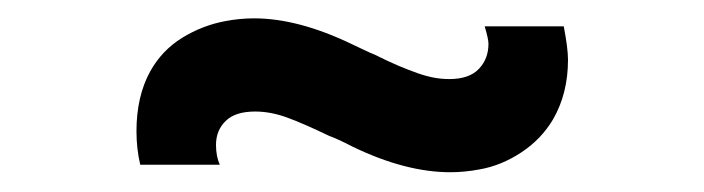

<svg xmlns="http://www.w3.org/2000/svg" viewBox="-20 -430 748 204"><path d="M583.5 -366.5Q583.5 -330.5 567.5 -303Q555 -282 533.8 -268Q512.5 -254 489.5 -250Q473.5 -247 458.5 -247Q411 -247 355 -274Q337.5 -283 330 -285.5Q302 -299 284.8 -305.2Q267.5 -311.5 251 -311.5Q230 -311.5 219.8 -301.5Q209.5 -291.5 209.5 -276Q209.5 -264 213.5 -255H129Q125 -272 125 -290.5Q125 -327.5 139.5 -354Q152 -376.5 173.5 -389.8Q195 -403 219 -407.5Q234.5 -410.5 250 -410.5Q296.5 -410.5 353 -383.5Q361.5 -379.5 367.8 -376.5Q374 -373.5 378 -372Q392 -365 403.2 -360.2Q414.5 -355.5 423.8 -352.2Q433 -349 441 -347.5Q449 -346 457.5 -346Q478.5 -346 488.8 -356.8Q499 -367.5 499 -383.5Q499 -388.5 495 -402H579Q583.5 -378.5 583.5 -366.5Z"/></svg>

Font: Russisch Sans Medium
Style: Regular
Weight: 500
Width: 4
Designer: Michael Sharanda (font) & Cristiano Sobral (main changes)
Foundry: Michael Sharanda
Version: Version 2.00;September 8, 2020;FontCreator 13.0.0.2681 64-bi